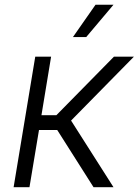

<svg xmlns="http://www.w3.org/2000/svg" viewBox="-20 -778 577 798"><path d="M36.6 0 126.5 -542.5H192.4L152.3 -299.3H214.4L453.6 -542.5H536.6L275.4 -276.9L451.7 0H368.7L217.8 -237.8H142.1L102.5 0ZM283.2 -624 377 -758.3H451.7L338.4 -624Z"/></svg>

Font: Inter 16pt Light
Style: Italic
Weight: 300
Italic angle: -9.3988°
Version: Version 4.001;git-66647c0bb